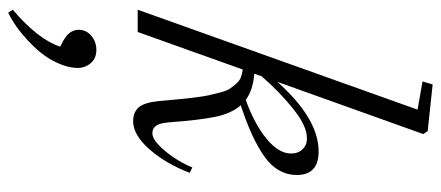

<svg xmlns="http://www.w3.org/2000/svg" viewBox="-326 -440 1083 472"><g transform="rotate(90 216.0 -203.5)"><path d="M3.4 0 249 -688 179.7 -700.2 187 -725.1 301.8 -712.9 309.1 -702.1 180.7 -343.3Q271 -444.8 352.1 -444.8Q409.7 -444.8 409.7 -391.1Q409.7 -344.7 366 -312.7Q322.3 -280.8 238.3 -253.4Q258.8 -230 266.8 -190.2Q274.9 -150.4 280.3 -76.2Q282.2 -54.2 288.6 -45.2Q294.9 -36.1 307.1 -36.1Q324.7 -36.1 350.3 -66.9Q376 -97.7 391.1 -134.3L404.3 -127.9Q382.3 -69.8 346.9 -29.3Q311.5 11.2 277.3 11.2Q256.3 11.2 244.1 -1.7Q231.9 -14.6 228 -51.3Q225.1 -83 223.6 -99.6Q222.2 -116.2 219.2 -139.9Q216.3 -163.6 213.6 -175.3Q210.9 -187 206.8 -202.9Q202.6 -218.8 197.8 -226.1Q192.9 -233.4 185.8 -241.7Q178.7 -250 170.2 -253.4Q161.6 -256.8 150.4 -258.3L58.1 0ZM319.3 -416Q290.5 -416.5 249 -383.8Q207.5 -351.1 167 -304.7L160.6 -286.6Q200.7 -283.7 225.1 -265.6Q284.7 -287.1 320.8 -316.9Q356.9 -346.7 356.9 -377Q356.9 -394.5 346.2 -405.5Q335.4 -416.5 319.3 -416ZM10.7 318.4 3.4 307.1Q76.7 244.6 94.2 190.4Q69.8 179.2 61.3 168.5Q52.7 157.7 52.7 145.5Q52.7 126.5 67.4 114Q82 101.6 102.5 101.6Q122.6 101.6 134.5 115.2Q146.5 128.9 146.5 147Q146.5 175.3 128.4 209Q112.3 239.3 78.6 270.5Q44.9 301.8 10.7 318.4Z"/></g></svg>

Font: Elstob Light
Style: Italic
Weight: 300
Italic angle: -20°
Designer: Peter S. Baker
Version: Version 1.015